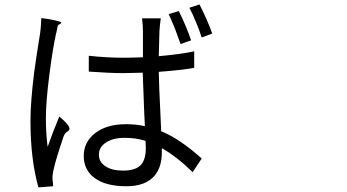

<svg xmlns="http://www.w3.org/2000/svg" viewBox="-20 -805 1540 852"><path d="M150.4 26.4Q115.2 -99.6 115.2 -267.6Q115.2 -352.5 131.8 -485.4Q138.7 -537.1 152.3 -622.1Q156.2 -647.5 158.2 -658.2Q158.2 -664.1 160.2 -674.8Q163.1 -710 163.1 -724.6Q194.3 -721.7 223.6 -714.8Q252.9 -708 252 -704.6Q251 -701.2 246.1 -698.2Q237.3 -695.3 235.4 -687.5Q233.4 -678.7 230.5 -662.1Q228.5 -657.2 228.5 -655.3Q212.9 -582 199.2 -474.6Q183.6 -353.5 183.6 -281.2Q183.6 -212.9 191.4 -153.3Q215.8 -222.7 243.2 -288.1Q260.7 -273.4 274.4 -258.8Q291 -239.3 288.1 -231.4Q286.1 -224.6 278.3 -220.7Q266.6 -213.9 260.7 -195.3Q225.6 -91.8 217.8 -51.8Q211.9 -27.3 212.9 -10.7Q213.9 -5.9 214.8 6.8Q215.8 17.6 215.8 21.5ZM541 21.5Q450.2 21.5 400.9 -14.2Q351.6 -49.8 351.6 -113.3Q351.6 -173.8 400.4 -212.9Q452.1 -253.9 539.1 -253.9Q585 -253.9 623 -245.1Q622.1 -263.7 620.1 -302.7Q615.2 -424.8 613.3 -482.4H611.3Q555.7 -480.5 526.4 -480.5Q467.8 -480.5 374 -487.3V-557.6Q452.1 -548.8 528.3 -548.8Q557.6 -548.8 614.3 -550.8V-608.4V-666Q614.3 -688.5 610.4 -723.6H693.4Q689.5 -696.3 687.5 -667Q686.5 -641.6 684.6 -555.7Q774.4 -563.5 841.8 -577.1V-503.9Q781.2 -493.2 684.6 -486.3Q685.5 -425.8 691.4 -309.6Q694.3 -250 695.3 -222.7Q777.3 -189.5 875 -101.6L835 -41Q763.7 -110.4 698.2 -147.5V-129.9Q698.2 -63.5 666 -25.4Q626 21.5 541 21.5ZM527.3 -47.9Q582 -47.9 606.4 -74.2Q627 -98.6 627 -147.5Q627 -167 626 -179.7Q585 -193.4 533.2 -193.4Q482.4 -193.4 450.7 -172.9Q418.9 -152.3 418.9 -118.7Q418.9 -85 449.2 -66.4Q477.5 -47.9 527.3 -47.9ZM781.2 -609.4Q774.4 -629.9 756.8 -676.8Q737.3 -723.6 728.5 -742.2L773.4 -755.9Q805.7 -691.4 828.1 -626ZM875 -638.7Q865.2 -669.9 849.6 -707Q832 -750 820.3 -770.5L865.2 -785.2Q897.5 -722.7 921.9 -656.2Z"/></svg>

Font: Bpmf GenSeki Gothic R
Style: R
Weight: 400
Foundry: But Ko
Version: Version 1.320